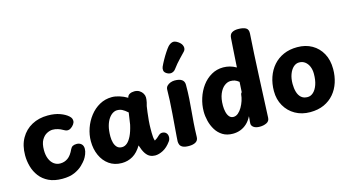

<svg xmlns="http://www.w3.org/2000/svg" viewBox="-93 -1238 2952 1625"><g transform="rotate(-15 1383.5 -426.0)"><path d="M481.6 -487Q495 -474.6 498.7 -464.3Q502.3 -454.1 502.3 -443.8Q502.3 -429.7 491.6 -414.6Q480.8 -399.6 466.1 -389.3Q451.4 -379 438.1 -379Q426.6 -379 417.3 -382.8Q408.1 -386.6 399.3 -392Q381.4 -403 358 -410Q334.6 -417 312.3 -417Q289.8 -417 262.9 -403.6Q236 -390.1 216.8 -357.8Q197.7 -325.4 197.7 -268Q197.7 -223.9 211.3 -191.4Q224.9 -158.9 248.7 -141.5Q272.6 -124.1 303.1 -124.1Q340.1 -124.1 370 -145.2Q399.9 -166.3 423.3 -218Q431.1 -234.3 444.3 -241.2Q457.6 -248 478.3 -248Q502.3 -248 518.7 -233.6Q535.1 -219.1 535.1 -191.1Q535.1 -168.9 525.3 -144.2Q515.4 -119.4 503.2 -102.2Q490.6 -84.1 464.3 -58.4Q438 -32.7 394.9 -13.3Q351.9 6 287 6Q216.9 6 168.3 -17.5Q119.7 -41 89.7 -80.5Q59.7 -120 46 -168.5Q32.3 -217 32.3 -267Q32.3 -354 67.6 -415.9Q102.9 -477.9 164.2 -510.9Q225.4 -544 303.8 -544Q365.7 -544 410.8 -527.3Q456 -510.6 481.6 -487Z M1096.8 18.6Q1073.1 18.6 1052.4 8.9Q1031.7 -0.8 1014.2 -26.4Q996.7 -52.1 981.7 -100.1Q948 -43.6 904.3 -18Q860.6 7.6 807.9 7.6Q743.8 7.6 697.2 -25.3Q650.7 -58.2 625.7 -114.1Q600.7 -170 600.7 -238Q600.7 -295 620.1 -350.9Q639.4 -406.8 675.1 -452.8Q710.8 -498.9 760 -526.3Q809.2 -553.7 868.7 -553.7Q897.7 -553.7 933.2 -542.9Q968.7 -532.1 1002.2 -512.1Q1006 -532.9 1023.6 -542.3Q1041.2 -551.7 1064.7 -551.7Q1091 -551.7 1109.4 -539.9Q1127.9 -528.1 1137.7 -510.9Q1147.6 -493.7 1147.6 -476Q1147.6 -467 1146.4 -456.6Q1145.3 -446.2 1142.6 -433.5Q1139.8 -420.8 1134.7 -403.6Q1132.2 -386.8 1127.5 -352.7Q1122.8 -318.6 1119.7 -280.1Q1116.6 -241.6 1116.6 -212.7Q1116.6 -193.7 1116.5 -173.7Q1116.4 -153.8 1118.4 -136Q1120.3 -118.2 1125.6 -104.1Q1140.4 -112.6 1147.8 -118.9Q1155.1 -125.2 1162.1 -131.7Q1174.3 -143.6 1183 -148Q1191.7 -152.4 1201 -152.4Q1222.7 -152.4 1235.9 -139.1Q1249.1 -125.8 1249.1 -103.2Q1249.1 -93.9 1245.8 -83.1Q1242.6 -72.2 1236.2 -64.7Q1204.4 -20.7 1167 -1.1Q1129.6 18.6 1096.8 18.6ZM843.9 -122.1Q867.8 -122.1 888.6 -139.6Q909.4 -157.1 927.3 -193.7Q945.1 -230.3 958.1 -288L973.4 -391.4Q945.7 -415.8 926.4 -425.3Q907.2 -434.9 882.1 -434.9Q863.6 -434.9 844.1 -423.2Q824.7 -411.6 807.8 -386.9Q791 -362.3 780.8 -324.6Q770.7 -286.8 770.7 -234Q770.7 -205.8 777.7 -180Q784.8 -154.2 800.6 -138.2Q816.3 -122.1 843.9 -122.1Z M1337.9 -491.7Q1337.9 -511.9 1350.2 -525.2Q1362.6 -538.4 1381.2 -545.3Q1399.9 -552.1 1417.9 -552.1Q1460.2 -552.1 1481.1 -537.1Q1502 -522 1502 -492.4Q1502 -424.3 1498.4 -370.7Q1494.9 -317 1490.3 -267.6Q1485.8 -218.1 1481.7 -163.9Q1477.7 -109.8 1475.9 -40.4Q1475.1 -12.1 1453.2 1.4Q1431.2 15 1393.3 15Q1358 15 1339.7 5.7Q1321.4 -3.7 1315.6 -17.9Q1309.8 -32.1 1309.8 -47.1Q1309.8 -56.1 1312.6 -91.3Q1315.3 -126.6 1319.4 -177.5Q1323.4 -228.4 1327.9 -286.1Q1332.3 -343.8 1335.1 -397.7Q1337.9 -451.6 1337.9 -491.7Z M1445.8 -642.6Q1434.7 -627.6 1415.2 -621.6Q1395.8 -615.6 1372 -628.1Q1349.7 -640.8 1347 -657.9Q1344.3 -675.1 1350.6 -689.9Q1362 -715.2 1378.7 -745.2Q1395.3 -775.2 1413.2 -802.2Q1431 -829.2 1443.6 -843.8Q1461.3 -863.6 1482.5 -869.7Q1503.7 -875.9 1533.2 -855.6Q1561.4 -836.2 1567.5 -810.9Q1573.6 -785.6 1556.6 -767.6Q1544.2 -754 1510.9 -719.8Q1477.7 -685.6 1445.8 -642.6Z M1972.7 -775.4Q1974.7 -808.1 1995.4 -820.8Q2016.2 -833.6 2048.8 -833.6Q2094.2 -833.6 2117.3 -820.1Q2140.3 -806.6 2137.6 -769.8Q2126.1 -596.3 2118 -409.7Q2109.9 -223.1 2101.7 -44Q2100.9 -12.9 2074.6 -0.2Q2048.3 12.6 2015 12.6Q1980.1 12.6 1961.4 -1.1Q1942.8 -14.7 1943 -33.7Q1943.2 -43.6 1944.1 -52.7Q1945 -61.9 1946.4 -72.8Q1947.8 -83.7 1948 -97.4Q1929.1 -59.4 1902.8 -35.6Q1876.6 -11.7 1845.5 -0.3Q1814.4 11.1 1780.4 11.1Q1727.6 11.1 1691 -11.7Q1654.4 -34.4 1631.9 -71.2Q1609.3 -108 1598.8 -150.9Q1588.3 -193.8 1588.3 -233.8Q1588.3 -292.8 1606.6 -349.9Q1624.8 -407.1 1658.4 -452.8Q1692 -498.4 1739.2 -525.6Q1786.3 -552.8 1843.7 -552.8Q1872.2 -552.8 1900.3 -545.4Q1928.4 -538 1956.4 -522Q1959.4 -568 1961.9 -612.2Q1964.4 -656.3 1967.4 -697.8Q1970.4 -739.2 1972.7 -775.4ZM1758.3 -239.6Q1758.3 -210.9 1764.7 -184.3Q1771 -157.8 1784.9 -141.5Q1798.9 -125.2 1821.1 -125.2Q1843.2 -125.2 1862.5 -141.6Q1881.8 -158 1896.6 -183.6Q1911.4 -209.1 1920.9 -237.9Q1930.3 -266.8 1932.3 -292.2Q1933.3 -297.4 1935.3 -301.6Q1937.3 -305.7 1941.6 -309.7L1946.8 -398.4Q1927.4 -414 1910.9 -419.6Q1894.3 -425.2 1873.7 -425.2Q1846 -425.2 1819.4 -404.6Q1792.8 -383.9 1775.6 -342.9Q1758.3 -301.9 1758.3 -239.6Z M2740 -299Q2740 -237.2 2722.3 -182.3Q2704.6 -127.4 2669.1 -85.6Q2633.7 -43.7 2581.3 -19.8Q2528.9 4.1 2459 4.1Q2385.9 4.1 2329.1 -28.1Q2272.3 -60.2 2239.7 -117.1Q2207 -173.9 2207 -247Q2207 -312.3 2226.5 -368.7Q2246 -425.1 2282.8 -467.2Q2319.7 -509.3 2372.6 -532.7Q2425.4 -556 2493 -556Q2566.1 -556 2621.4 -524.4Q2676.7 -492.9 2708.3 -435.6Q2740 -378.3 2740 -299ZM2375.4 -265Q2375.4 -226.9 2384.6 -194.8Q2393.8 -162.7 2414.9 -143.8Q2436 -125 2470.9 -125Q2498.6 -125 2521.5 -146.3Q2544.4 -167.7 2558.2 -207.1Q2572 -246.4 2572 -302Q2572 -338.1 2560.1 -366.2Q2548.1 -394.2 2526.6 -410.6Q2505.1 -426.9 2475.1 -426.9Q2447.6 -426.9 2425.1 -406.5Q2402.7 -386.1 2389.1 -349.7Q2375.4 -313.3 2375.4 -265Z"/></g></svg>

Font: Playpen Sans
Style: Regular
Weight: 400
Designer: Laura Meseguer, Veronika Burian, José Scaglione, Kostas Bartsokas, Vera Evstafieva, Tom Grace, Yorlmar Campos
Foundry: TypeTogether
Version: Version 2.000